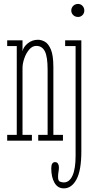

<svg xmlns="http://www.w3.org/2000/svg" viewBox="-20 -734 492 1002"><path d="M17.5 0V-30H67.5V-493.5H17.5V-523.5H97.5V-466.5Q102.5 -490 125.5 -508.2Q148.5 -526.5 178.5 -526.5Q195 -526.5 213.5 -516.8Q232 -507 245.2 -476.5Q258.5 -446 258.5 -383.5V-30H308.5V0H179.5V-30H228.5V-370Q228.5 -438.5 214 -466.5Q199.5 -494.5 169.5 -494.5Q148.5 -494.5 132.2 -475.2Q116 -456 106.8 -429.2Q97.5 -402.5 97.5 -379V-30H146.5V0ZM387.5 -645.5Q372.5 -645.5 362.2 -655.2Q352 -665 352 -679Q352 -693.5 362.2 -703.5Q372.5 -713.5 387.5 -713.5Q401 -713.5 410.5 -703.5Q420 -693.5 420 -679Q420 -665 410.5 -655.2Q401 -645.5 387.5 -645.5ZM313 249Q281 249 264.2 219.5Q247.5 190 247.5 144.5Q247.5 112 267.5 112Q277.5 112 282.5 120Q287.5 128 287.5 139Q287.5 151.5 285.2 163.2Q283 175 283 190Q283 210.5 293.5 214.2Q304 218 313 218Q342.5 218 358.5 182.2Q374.5 146.5 374.5 80V-493.5H320V-523.5H404.5V55.5Q404.5 155.5 379.2 202.2Q354 249 313 249Z"/></svg>

Font: Imbue 10pt Thin
Style: Regular
Weight: 100
Designer: Tyler Finck
Foundry: Etcetera Type Company
Version: Version 1.102; ttfautohint (v1.8.3)